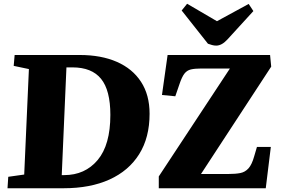

<svg xmlns="http://www.w3.org/2000/svg" viewBox="-20 -1003 1498 1023"><path d="M20 0 24 -61 109 -73 134 -635 53 -652 58 -710H405Q519 -710 602.5 -673.5Q686 -637 731.5 -567Q777 -497 777 -397Q777 -270 721.5 -181.5Q666 -93 563.5 -46.5Q461 0 319 0ZM309 -70H322Q433 -70 500.5 -150.5Q568 -231 568 -391Q568 -522 518.5 -583Q469 -644 366 -644H334ZM1425 -648 1051 -76H1198Q1235 -76 1260.5 -81Q1286 -86 1304 -106Q1322 -126 1334 -169L1349 -220H1423L1396 0H826V-63L1205 -638H1053Q1018 -638 997 -633Q976 -628 962.5 -610.5Q949 -593 936 -554L914 -490L843 -497L873 -710H1419ZM948 -947 977 -983 1136 -890 1305 -982 1330 -944 1192 -793Q1162 -760 1132 -760Q1121 -760 1110 -763Q1099 -766 1088 -770Z"/></svg>

Font: Literata 36pt ExtraBold
Style: Italic
Weight: 800
Italic angle: -2°
Designer: Latin by Veronika Burian and Jose Scaglione. Greek by Irene Vlachou. Cyrillic by Vera Evstafieva
Foundry: TypeTogether
Version: Version 3.002